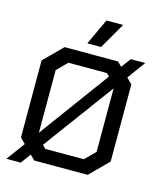

<svg xmlns="http://www.w3.org/2000/svg" viewBox="-136 -1015 956 1145"><g transform="rotate(15 342.0 -442.5)"><path d="M585 -622 619 -588V-112L507 0H177L148 -29L103 33H14L97 -80L65 -112V-588L177 -700H507L533 -674L577 -733H666ZM161 -167 478 -599 461 -616H223L161 -554ZM523 -538 203 -104 223 -84H461L523 -146ZM377 -918H480L387 -757H302Z"/></g></svg>

Font: Chakra Petch Medium
Style: Regular
Weight: 500
Designer: Katatrad Aksorn Co.,Ltd.
Foundry: Cadson Demak Co.,Ltd.
Version: Version 1.000; ttfautohint (v1.6)